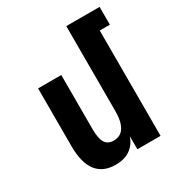

<svg xmlns="http://www.w3.org/2000/svg" viewBox="-180 -886 963 1026"><g transform="rotate(-30 301.0 -373.0)"><path d="M236.8 14.2Q159.7 14.2 120.4 -36.9Q81.1 -87.9 81.1 -190.9V-546.9H224.1V-212.9Q224.1 -155.3 240.2 -129.2Q256.3 -103 292.5 -103Q335.4 -103 356.7 -137Q377.9 -170.9 377.9 -232.9V-759.8H583.5V-649.9H521V0H377.9V-81.1Q362.8 -35.6 327.4 -10.7Q292 14.2 236.8 14.2Z"/></g></svg>

Font: Hack
Style: Bold
Weight: 700
Monospace: yes
Designer: Christopher Simpkins
Foundry: Christopher Simpkins
Version: Version 2.017